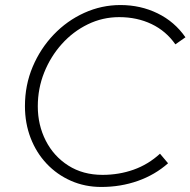

<svg xmlns="http://www.w3.org/2000/svg" viewBox="-20 -731 756 762"><path d="M382 11Q317 11 261.5 -13.5Q206 -38 165 -81.5Q124 -125 101.5 -183.5Q79 -242 79 -310Q79 -393 109.5 -465.5Q140 -538 193 -593.5Q246 -649 314.5 -680Q383 -711 458 -711Q538 -711 605.5 -678Q673 -645 716 -583L676 -555Q639 -608 581.5 -635.5Q524 -663 453 -663Q387 -663 328.5 -634.5Q270 -606 225.5 -556.5Q181 -507 155.5 -443.5Q130 -380 130 -309Q130 -235 161.5 -173Q193 -111 251 -74Q309 -37 387 -37Q452 -37 510 -57.5Q568 -78 615 -121L647 -83Q595 -37 527 -13Q459 11 382 11Z"/></svg>

Font: Red Hat Text VF
Style: Italic
Weight: 300
Italic angle: -12°
Designer: Pentagram, MCKL
Foundry: Pentagram, MCKL
Version: Version 1.023